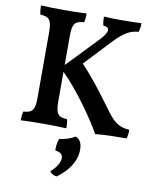

<svg xmlns="http://www.w3.org/2000/svg" viewBox="-102 -756 907 1123"><g transform="rotate(10 351.5 -194.5)"><path d="M539 -151C471 -244 407 -326 349 -387L496 -543C556 -606 592 -623 638 -626C644 -640 646 -663 646 -679C619 -677 568 -676 529 -676C489 -676 446 -677 423 -679C423 -662 424 -642 429 -626C471 -624 473 -595 420 -541L246 -360V-533C246 -606 261 -622 314 -626C320 -641 320 -659 320 -679C280 -677 230 -676 186 -676C142 -676 85 -677 49 -679C49 -659 51 -640 55 -626C109 -622 123 -606 123 -533V-144C123 -70 108 -53 55 -50C51 -37 49 -17 49 3C86 1 141 0 189 0C236 0 283 1 320 3C320 -17 319 -37 314 -50C261 -53 246 -70 246 -144V-320C339 -228 445 -77 492 7C541 1 627 0 677 0C683 -16 684 -36 684 -52C614 -57 586 -86 539 -151ZM382 41C357 57 325 67 289 72C281 92 277 124 279 142C309 145 324 158 324 180C324 204 306 236 271 267C280 280 294 288 313 290C372 247 421 187 421 113C421 75 409 51 382 41Z"/></g></svg>

Font: Vollkorn Semibold
Style: Regular
Weight: 600
Designer: Friedrich Althausen
Foundry: Friedrich Althausen
Version: Version 4.015;PS 004.015;hotconv 1.0.88;makeotf.lib2.5.64775